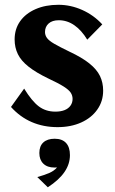

<svg xmlns="http://www.w3.org/2000/svg" viewBox="-20 -529 489 814"><path d="M224.1 10Q164.3 10 114.7 -11.4Q65 -32.8 26.6 -75.5L82.4 -153.3Q115 -100.3 144.5 -78Q174.1 -55.7 214.8 -55.7Q237.4 -55.7 253.6 -62.1Q269.8 -68.5 278.7 -80.9Q287.7 -93.3 287.7 -109.6Q287.7 -124 279.9 -136Q272.1 -148 250 -162.1Q227.8 -176.2 184.9 -196.2Q132.5 -221.4 100.9 -246.5Q69.3 -271.5 55.7 -299.6Q42 -327.7 42 -361.7Q42 -406 65.3 -438.9Q88.6 -471.8 130.7 -490.2Q172.9 -508.7 227.8 -508.7Q279.3 -508.7 328.5 -486.8Q377.6 -464.8 413.6 -425.6L349.9 -360.8Q325.5 -401 295 -422.1Q264.5 -443.2 229.3 -443.2Q201.5 -443.2 186.2 -429.4Q170.8 -415.6 170.8 -393.1Q170.8 -379.6 179.2 -368Q187.6 -356.4 210.3 -343.2Q233 -330.1 274.4 -310.1Q327.6 -285.2 358.9 -260Q390.3 -234.8 403.8 -206.9Q417.3 -178.9 417.3 -144.6Q417.3 -99.6 392.5 -64.5Q367.8 -29.3 324.2 -9.7Q280.6 10 224.1 10ZM182.7 265 138.2 221.7Q171.3 212.4 190.4 203.7Q209.6 194.9 220.8 181.8Q232.1 168.7 239.2 149.4L262.9 161.7Q246 181.3 211 181.3Q180.6 181.3 163.7 164.8Q146.8 148.3 146.8 119.8Q146.8 90.2 163.9 74.7Q181 59.2 211.7 59.2Q243.4 59.2 259.9 77Q276.5 94.8 276.5 128.6Q276.5 166.6 253.3 200.3Q230.2 234.1 182.7 265Z"/></svg>

Font: Sutasoma
Style: Regular
Weight: 400
Designer: Izhar Fathurrohim, Akbar Rohmanto, Arusyal Khofiqoini
Foundry: Kiwari Kolektiv
Version: Version 1.102